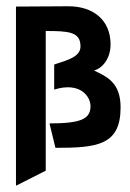

<svg xmlns="http://www.w3.org/2000/svg" viewBox="-20 -472 415 613"><path d="M31 121 126 73V-373C198 -373 237 -371 237 -324C237 -292 200 -281 153 -266V-186C237 -212 269 -163 269 -133C269 -92 238 -78 138 -78L157 0C290 0 365 -8 365 -129C365 -208 322 -227 280 -247C305 -253 333 -283 333 -330C333 -409 277 -452 198 -452L31 -451Z"/></svg>

Font: Rabbid Highway Sign II Hop
Style: Regular
Weight: 400
Foundry: Cannot Into Space Fonts
Version: Version 0.277